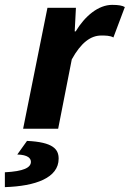

<svg xmlns="http://www.w3.org/2000/svg" viewBox="-83 -529 533 789"><path d="M12 0H156L212 -285C250 -354 290 -383 333 -383C349 -383 370 -383 383 -375L430 -500C420 -506 404 -509 378 -509C321 -509 266 -463 228 -400H224L229 -497H112ZM-63 240C63 236 158 202 158 123C158 84 135 55 28 50L-12 106C32 107 44 122 44 136C44 160 14 175 -63 179Z"/></svg>

Font: Source Sans Pro
Style: Bold Italic
Weight: 700
Italic angle: -11°
Designer: Paul D. Hunt
Foundry: Adobe Systems Incorporated
Version: Version 3.006;hotconv 1.0.111;makeotfexe 2.5.65597